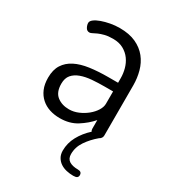

<svg xmlns="http://www.w3.org/2000/svg" viewBox="-168 -570 774 863"><g transform="rotate(30 219.0 -139.0)"><path d="M353 166Q373 166 373 184Q373 192 367.5 196.5Q362 201 348 201Q330 201 312.5 197Q295 193 281.5 184Q268 175 259.5 160.5Q251 146 251 126Q251 87 270 52Q289 17 321 -12Q317 -17 317 -26V-70Q291 -40 254 -16.5Q217 7 166 7Q137 7 112.5 -1Q88 -9 69.5 -25.5Q51 -42 40.5 -66.5Q30 -91 30 -125Q30 -166 47 -192.5Q64 -219 94.5 -234.5Q125 -250 168 -256Q211 -262 263 -262H314V-286Q314 -310 307.5 -334Q301 -358 287 -377.5Q273 -397 250.5 -409.5Q228 -422 196 -422Q171 -422 153.5 -417.5Q136 -413 123.5 -407.5Q111 -402 103 -397.5Q95 -393 89 -393Q76 -393 69.5 -405Q63 -417 63 -428Q63 -438 75 -447Q87 -456 106.5 -463Q126 -470 150 -474.5Q174 -479 198 -479Q248 -479 282.5 -463Q317 -447 338.5 -420Q360 -393 369.5 -358Q379 -323 379 -286V-26Q379 -11 364 -3Q333 23 312 54Q291 85 291 121Q291 145 307.5 155.5Q324 166 353 166ZM314 -217H272Q237 -217 205.5 -214.5Q174 -212 149 -203Q124 -194 109.5 -177Q95 -160 95 -131Q95 -87 120 -67.5Q145 -48 182 -48Q206 -48 229.5 -58Q253 -68 272 -83.5Q291 -99 302.5 -117.5Q314 -136 314 -153Z"/></g></svg>

Font: Dosis
Style: Book
Weight: 400
Designer: EdgarTolentino, PabloImpallari, IginoMarini
Foundry: EdgarTolentino, PabloImpallari, IginoMarini
Version: Version 1.007